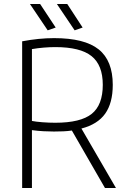

<svg xmlns="http://www.w3.org/2000/svg" viewBox="-20 -942 640 962"><path d="M340 -288Q320 -285 297.5 -284Q275 -283 250 -283Q225 -283 197.5 -284.5Q170 -286 140 -290V0H91V-735Q133 -743 173 -747Q213 -751 251 -751Q404 -751 474.5 -694.5Q545 -638 545 -517Q545 -426 507 -372.5Q469 -319 388 -298L561 0H506ZM257 -327Q384 -327 439.5 -371.5Q495 -416 495 -517Q495 -616 438.5 -661Q382 -706 257 -706Q230 -706 199.5 -703.5Q169 -701 140 -696V-336Q160 -332 192.5 -329.5Q225 -327 257 -327ZM219 -790 130 -922H181L259 -804ZM354 -790 265 -922H317L394 -804Z"/></svg>

Font: Encode Sans Narrow
Style: ExtraLight
Weight: 200
Designer: Pablo Impallari, Andres Torresi
Foundry: Pablo Impallari, Andres Torresi
Version: Version 1.000; ttfautohint (v1.00) -l 8 -r 50 -G 200 -x 14 -